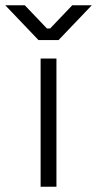

<svg xmlns="http://www.w3.org/2000/svg" viewBox="-78 -708 368 728"><path d="M76 0V-486H136V0ZM68 -556 -58 -688H16L100 -600H112L196 -688H270L144 -556Z"/></svg>

Font: Space Grotesk Frontify Light
Style: Regular
Weight: 300
Designer: Florian Karsten
Version: Version 2.000